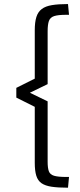

<svg xmlns="http://www.w3.org/2000/svg" viewBox="-20 -771 387 925"><path d="M307.6 133.3Q260.3 133.3 229 128.7Q197.8 124 179.9 111.6Q162.1 99.1 154.8 75.4Q147.5 51.8 147.5 13.7V-256.3L58.6 -300.8V-347.7L147.5 -392.1V-625.5Q147.5 -664.6 155.3 -689.2Q163.1 -713.9 181.2 -727.5Q199.2 -741.2 230.2 -746.3Q261.2 -751.5 307.6 -751.5L312.5 -699.7H299.3Q259.8 -699.7 240.7 -693.4Q221.7 -687 215.6 -669.9Q209.5 -652.8 209.5 -620.1V-365.7L124 -324.2L209.5 -282.7V8.3Q209.5 38.1 215.3 54Q221.2 69.8 240.2 75.7Q259.3 81.5 299.3 81.5H312.5Z"/></svg>

Font: Anaheim
Style: Regular
Weight: 400
Designer: Vernon Adams
Foundry: Vernon Adams
Version: Version 2.001